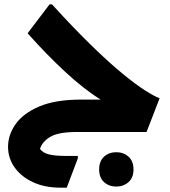

<svg xmlns="http://www.w3.org/2000/svg" viewBox="-20 -607 781 883"><path d="M334 0Q247 0 210 23Q173 46 164 78Q177 96 205 103Q233 110 277 110H338V121L287 256H257Q186 256 132 231Q78 206 47.5 163.5Q17 121 17 68Q17 13 52 -36.5Q87 -86 161 -117.5Q235 -149 354 -149H443Q367 -196 280.5 -276Q194 -356 107 -454L208 -587H219Q323 -473 404 -394.5Q485 -316 545 -267Q605 -218 646.5 -191.5Q688 -165 714 -155L654 0ZM436 172Q436 134 458.5 113.5Q481 93 515 93Q548 93 571 113.5Q594 134 594 172Q594 210 571 230.5Q548 251 515 251Q481 251 458.5 230.5Q436 210 436 172Z"/></svg>

Font: Kufam
Style: Bold Italic
Weight: 700
Italic angle: -11°
Designer: Artur Schmal
Foundry: Original Type
Version: Version 1.301; ttfautohint (v1.8.3)